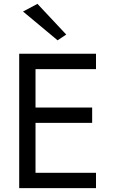

<svg xmlns="http://www.w3.org/2000/svg" viewBox="-20 -980 590 1000"><path d="M100 -920 175 -960 325 -800 280 -770ZM80 -700H480V-620H165V-420H460V-340H165V-80H480V0H80Z"/></svg>

Font: Von Book
Style: Regular
Weight: 400
Version: Version 4.000; ttfautohint (v1.8.4.7-5d5b)